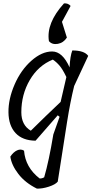

<svg xmlns="http://www.w3.org/2000/svg" viewBox="-20 -844 541 1134"><path d="M321 -163 190 -13Q113 -14 72 -58Q31 -102 30 -180.5Q29 -259 66 -344.5Q103 -430 165 -485Q227 -540 288 -540Q349 -540 391 -446Q394 -512 407 -546Q478 -546 501 -514L418 -336Q395 -243 376 -123Q357 -3 342 95Q327 193 321 229Q307 246 268.5 258.5Q230 271 198 270Q129 236 88.5 183.5Q48 131 41 81Q59 54 81 44Q103 34 122 46Q130 145 214 210Q228 211 241 203Q269 107 295 -50L332 -154ZM106 -181Q106 -105 162 -72Q253 -162 338 -242L372 -389Q350 -435 331.5 -456.5Q313 -478 292 -492Q206 -457 156 -371.5Q106 -286 106 -181ZM346 -715 375 -622Q355 -591 321.5 -585Q288 -579 269 -601Q252 -707 358 -824Q382 -826 397 -809Z"/></svg>

Font: Tillana
Style: Regular
Weight: 400
Designer: Lipi Raval (Devanagari, Latin), Jonny Pinhorn (Latin)
Foundry: Indian Type Foundry
Version: Version 2.003;PS 1.0;hotconv 1.0.79;makeotf.lib2.5.61930; tt